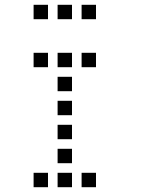

<svg xmlns="http://www.w3.org/2000/svg" viewBox="-20 -800 640 800"><path d="M121 -780Q120 -780 120 -780Q120 -780 120 -779V-721Q120 -720 120 -720Q120 -720 121 -720H179Q180 -720 180 -720Q180 -720 180 -721V-779Q180 -780 180 -780Q180 -780 179 -780ZM221 -780Q220 -780 220 -780Q220 -780 220 -779V-721Q220 -720 220 -720Q220 -720 221 -720H279Q280 -720 280 -720Q280 -720 280 -721V-779Q280 -780 280 -780Q280 -780 279 -780ZM321 -780Q320 -780 320 -780Q320 -780 320 -779V-721Q320 -720 320 -720Q320 -720 321 -720H379Q380 -720 380 -720Q380 -720 380 -721V-779Q380 -780 380 -780Q380 -780 379 -780ZM121 -580Q120 -580 120 -580Q120 -580 120 -579V-521Q120 -520 120 -520Q120 -520 121 -520H179Q180 -520 180 -520Q180 -520 180 -521V-579Q180 -580 180 -580Q180 -580 179 -580ZM221 -580Q220 -580 220 -580Q220 -580 220 -579V-521Q220 -520 220 -520Q220 -520 221 -520H279Q280 -520 280 -520Q280 -520 280 -521V-579Q280 -580 280 -580Q280 -580 279 -580ZM321 -580Q320 -580 320 -580Q320 -580 320 -579V-521Q320 -520 320 -520Q320 -520 321 -520H379Q380 -520 380 -520Q380 -520 380 -521V-579Q380 -580 380 -580Q380 -580 379 -580ZM221 -480Q220 -480 220 -480Q220 -480 220 -479V-421Q220 -420 220 -420Q220 -420 221 -420H279Q280 -420 280 -420Q280 -420 280 -421V-479Q280 -480 280 -480Q280 -480 279 -480ZM221 -380Q220 -380 220 -380Q220 -380 220 -379V-321Q220 -320 220 -320Q220 -320 221 -320H279Q280 -320 280 -320Q280 -320 280 -321V-379Q280 -380 280 -380Q280 -380 279 -380ZM221 -280Q220 -280 220 -280Q220 -280 220 -279V-221Q220 -220 220 -220Q220 -220 221 -220H279Q280 -220 280 -220Q280 -220 280 -221V-279Q280 -280 280 -280Q280 -280 279 -280ZM221 -180Q220 -180 220 -180Q220 -180 220 -179V-121Q220 -120 220 -120Q220 -120 221 -120H279Q280 -120 280 -120Q280 -120 280 -121V-179Q280 -180 280 -180Q280 -180 279 -180ZM121 -80Q120 -80 120 -80Q120 -80 120 -79V-21Q120 -20 120 -20Q120 -20 121 -20H179Q180 -20 180 -20Q180 -20 180 -21V-79Q180 -80 180 -80Q180 -80 179 -80ZM221 -80Q220 -80 220 -80Q220 -80 220 -79V-21Q220 -20 220 -20Q220 -20 221 -20H279Q280 -20 280 -20Q280 -20 280 -21V-79Q280 -80 280 -80Q280 -80 279 -80ZM321 -80Q320 -80 320 -80Q320 -80 320 -79V-21Q320 -20 320 -20Q320 -20 321 -20H379Q380 -20 380 -20Q380 -20 380 -21V-79Q380 -80 380 -80Q380 -80 379 -80Z"/></svg>

Font: Doto Medium
Style: Regular
Weight: 500
Monospace: yes
Version: Version 1.000